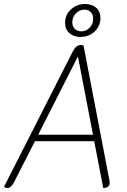

<svg xmlns="http://www.w3.org/2000/svg" viewBox="-30 -930 633 956"><path d="M-10 0 331 -671Q348 -706 372 -706Q380 -706 386 -703L515 -31Q516 -27 516 -20Q516 6 484 6L439 -227H144L40 -23Q25 6 7 6Q-3 6 -10 0ZM433 -259 358 -649 160 -259ZM294 -817Q294 -856 323 -883Q352 -910 394 -910Q428 -910 449 -891.5Q470 -873 470 -840Q470 -801 441.5 -773.5Q413 -746 371 -746Q337 -746 315.5 -765Q294 -784 294 -817ZM434 -837Q434 -858 422 -870Q410 -882 391 -882Q366 -882 348 -863.5Q330 -845 330 -819Q330 -798 342.5 -786Q355 -774 375 -774Q400 -774 417 -792.5Q434 -811 434 -837Z"/></svg>

Font: Thasadith
Style: Italic
Weight: 400
Italic angle: -9°
Designer: Cadson Demak Co.,Ltd.
Foundry: Cadson Demak Co.,Ltd.
Version: Version 1.000; ttfautohint (v1.6)